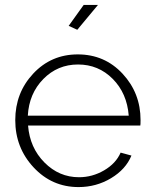

<svg xmlns="http://www.w3.org/2000/svg" viewBox="-20 -750 623 780"><path d="M378 -730 294 -629 259 -645 320 -730ZM299 10Q191 10 116.5 -70Q42 -150 42 -262Q42 -373 115 -451Q188 -529 296 -529Q405 -529 478 -450.5Q551 -372 551 -262Q551 -243 550 -240H94Q101 -150 160.5 -90Q220 -30 301 -30Q355 -30 403 -58Q451 -86 470 -130L514 -118Q491 -62 431 -26Q371 10 299 10ZM93 -280H503Q496 -371 438 -429.5Q380 -488 297 -488Q214 -488 156 -429Q98 -370 93 -280Z"/></svg>

Font: Raleway
Style: Light
Weight: 300
Designer: Matt McInerney, Pablo Impallari, Rodrigo Fuenzalida
Foundry: Matt McInerney, Pablo Impallari, Rodrigo Fuenzalida
Version: Version 3.000